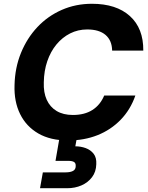

<svg xmlns="http://www.w3.org/2000/svg" viewBox="-20 -732 786 1017"><path d="M341 12Q247 12 183 -25Q119 -62 86.5 -128Q54 -194 57 -281Q59 -373 91 -451.5Q123 -530 178 -588.5Q233 -647 307 -679.5Q381 -712 467 -712Q596 -712 668 -647Q740 -582 739 -464H574Q573 -518 539 -547Q505 -576 442 -576Q393 -576 351.5 -555Q310 -534 279 -496.5Q248 -459 230.5 -408Q213 -357 212 -296Q210 -242 227.5 -203.5Q245 -165 280 -144Q315 -123 366 -123Q428 -123 469.5 -149.5Q511 -176 532 -226H697Q671 -151 619 -97.5Q567 -44 496.5 -16Q426 12 341 12ZM192 265 207 181H328Q352 181 366.5 173.5Q381 166 381 148Q382 132 372 126Q362 120 341 120H274L296 -7H388L379 43Q408 43 434 52.5Q460 62 476 82.5Q492 103 490 138Q489 178 467.5 206.5Q446 235 411.5 250Q377 265 336 265Z"/></svg>

Font: DM Sans 18pt Black
Style: Italic
Weight: 900
Italic angle: -10°
Designer: Colophon Foundry, Jonny Pinhorn
Foundry: Colophon Foundry
Version: Version 4.004;gftools[0.9.30]